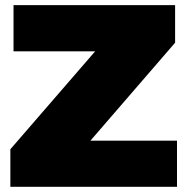

<svg xmlns="http://www.w3.org/2000/svg" viewBox="-20 -721 723 741"><path d="M20 0V-145L347.2 -522.9H32.2V-701.2H655.8V-556.2L329.1 -178.2H663.1V0Z"/></svg>

Font: Trueno Black
Style: Regular
Weight: 900
Designer: Julieta Ulanovsky
Foundry: Julieta Ulanovsky
Version: Version 3.001b | FøM Fix